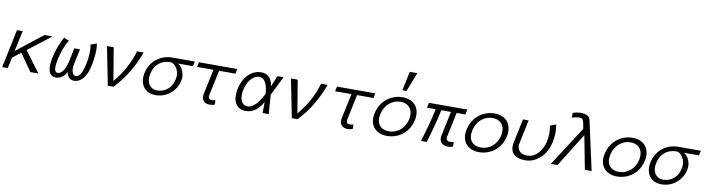

<svg xmlns="http://www.w3.org/2000/svg" viewBox="-53 -1503 8270 2244"><g transform="rotate(10 4082.0 -381.0)"><path d="M405.8 0H311L168 -204.1L69.8 -128.9L43 0H-23.9L71.8 -455.1H139.2L86.9 -210L397.9 -455.1H494.1L222.2 -246.1Z M741.7 -79.1Q722.7 -39.1 689.2 -13.9Q655.8 11.2 616.7 11.2Q582 11.2 561 -5.4Q540 -22 531 -51Q522 -80.1 523.4 -121.1Q524.9 -162.1 534.7 -210.9Q542 -241.2 551.5 -275.6Q561 -310.1 574 -344Q586.9 -377.9 600.8 -409.4Q614.7 -440.9 629.9 -463.9L690.9 -438Q674.8 -416 661.4 -387.5Q647.9 -358.9 636.5 -327.9Q625 -296.9 616.5 -266.4Q607.9 -235.8 602.1 -210.9Q584 -127 589.4 -86.4Q594.7 -45.9 628.9 -45.9Q658.7 -45.9 688.2 -85.9Q717.8 -126 733.9 -198.2L769 -362.8H835.9L800.8 -198.2Q784.7 -126 797.9 -85.9Q811 -45.9 840.8 -45.9Q875 -45.9 897.9 -86.4Q920.9 -127 939 -210.9Q944.8 -235.8 949 -266.4Q953.1 -296.9 954.6 -327.9Q956.1 -358.9 954.6 -387.5Q953.1 -416 946.8 -438L1018.1 -463.9Q1022.9 -440.9 1024.4 -409.4Q1025.9 -377.9 1023.4 -344Q1021 -310.1 1016.8 -275.6Q1012.7 -241.2 1005.9 -210.9Q996.1 -162.1 980.5 -121.1Q964.8 -80.1 942.9 -51Q920.9 -22 892.8 -5.4Q864.7 11.2 829.1 11.2Q790 11.2 767.6 -13.9Q745.1 -39.1 741.7 -79.1Z M1574.7 -455.1Q1532.7 -337.9 1464.8 -220.9Q1397 -104 1297.9 0H1230L1139.6 -455.1H1219.7L1284.7 -64.9Q1363.8 -161.1 1414.8 -255.1Q1465.8 -349.1 1496.6 -455.1Z M1990.7 -397.9Q2009.8 -389.2 2026.1 -370.1Q2042.5 -351.1 2053.5 -325.4Q2064.5 -299.8 2068.6 -270.5Q2072.8 -241.2 2065.9 -210.9Q2055.7 -161.1 2031.2 -120.6Q2006.8 -80.1 1970.7 -50.5Q1934.6 -21 1890.6 -4.9Q1846.7 11.2 1797.9 11.2Q1747.6 11.2 1711.2 -6.3Q1674.8 -23.9 1652.3 -54.9Q1629.9 -85.9 1622.8 -129.4Q1615.7 -172.9 1627.9 -226.1Q1638.7 -277.8 1665.8 -320.3Q1692.9 -362.8 1730.7 -392.8Q1768.6 -422.9 1816.2 -439Q1863.8 -455.1 1915.5 -455.1H2182.6L2170.9 -397.9ZM1902.8 -397.9Q1819.8 -397.9 1765.4 -351.1Q1710.9 -304.2 1694.8 -226.1Q1685.5 -188 1689.2 -155Q1692.9 -122.1 1707.8 -98.1Q1722.7 -74.2 1747.6 -60.1Q1772.5 -45.9 1808.6 -45.9Q1844.7 -45.9 1876.2 -58.3Q1907.7 -70.8 1932.6 -92.3Q1957.5 -113.8 1974.6 -144.3Q1991.7 -174.8 1998.5 -210.9Q2005.9 -240.2 2003.2 -269Q2000.5 -297.9 1990 -323.5Q1979.5 -349.1 1961.7 -368.7Q1943.8 -388.2 1917.5 -397.9Z M2413.6 -397.9H2219.7L2231.4 -455.1H2686.5L2674.8 -397.9H2480.5L2417.5 -101.1Q2405.8 -45.9 2457.5 -45.9Q2471.7 -45.9 2480.7 -47.9Q2489.7 -49.8 2497.6 -53.2L2499.5 -1Q2476.6 11.2 2436.5 11.2Q2414.6 11.2 2396 3.7Q2377.4 -3.9 2365.5 -18.1Q2353.5 -32.2 2349.1 -53.2Q2344.7 -74.2 2350.6 -101.1Z M2797.4 -228Q2790.5 -196.8 2790.5 -164.8Q2790.5 -132.8 2799.6 -106.4Q2808.6 -80.1 2828.1 -63Q2847.7 -45.9 2880.4 -45.9Q2909.7 -45.9 2936 -63Q2962.4 -80.1 2985.4 -106Q3008.3 -131.8 3027.3 -164.3Q3046.4 -196.8 3063.5 -228Q3060.5 -258.8 3054.4 -291Q3048.3 -323.2 3036.4 -349.1Q3024.4 -375 3005.4 -392.1Q2986.3 -409.2 2957.5 -409.2Q2924.3 -409.2 2897.5 -392.1Q2870.6 -375 2850.6 -349.1Q2830.6 -323.2 2817.6 -291Q2804.7 -258.8 2797.4 -228ZM2730.5 -228Q2740.7 -273.9 2760.5 -316.9Q2780.3 -359.9 2810.8 -392.8Q2841.3 -425.8 2881.3 -445.8Q2921.4 -465.8 2970.7 -465.8Q3030.3 -465.8 3066.4 -428Q3102.5 -390.1 3108.4 -323.2L3163.6 -455.1H3235.4L3123.5 -228L3139.6 0H3067.4L3068.4 -131.8Q3033.7 -64.9 2981.2 -26.9Q2928.7 11.2 2868.7 11.2Q2819.3 11.2 2788.3 -8.8Q2757.3 -28.8 2741 -62.5Q2724.6 -96.2 2722.7 -139.2Q2720.7 -182.1 2730.5 -228Z M3758.3 -455.1Q3716.3 -337.9 3648.4 -220.9Q3580.6 -104 3481.4 0H3413.6L3323.2 -455.1H3403.3L3468.3 -64.9Q3547.4 -161.1 3598.4 -255.1Q3649.4 -349.1 3680.2 -455.1Z M4051.3 -397.9H3857.4L3869.1 -455.1H4324.2L4312.5 -397.9H4118.2L4055.2 -101.1Q4043.5 -45.9 4095.2 -45.9Q4109.4 -45.9 4118.4 -47.9Q4127.4 -49.8 4135.3 -53.2L4137.2 -1Q4114.3 11.2 4074.2 11.2Q4052.2 11.2 4033.7 3.7Q4015.1 -3.9 4003.2 -18.1Q3991.2 -32.2 3986.8 -53.2Q3982.4 -74.2 3988.3 -101.1Z M4834 -226.1Q4822.3 -172.9 4796.1 -129.4Q4770 -85.9 4732.2 -54.9Q4694.3 -23.9 4646.2 -6.3Q4598.1 11.2 4543.9 11.2Q4491.2 11.2 4451.2 -6.3Q4411.1 -23.9 4386.2 -54.9Q4361.3 -85.9 4353.3 -129.4Q4345.2 -172.9 4357.4 -226.1Q4368.2 -277.8 4394.8 -322.5Q4421.4 -367.2 4459.2 -398.7Q4497.1 -430.2 4545.2 -448Q4593.3 -465.8 4646 -465.8Q4700.2 -465.8 4740.2 -448Q4780.3 -430.2 4805.2 -398.7Q4830.1 -367.2 4837.6 -322.5Q4845.2 -277.8 4834 -226.1ZM4767.1 -226.1Q4775.4 -265.1 4770.8 -298.1Q4766.1 -331.1 4748.5 -356Q4731 -380.9 4702.1 -395Q4673.3 -409.2 4633.3 -409.2Q4593.3 -409.2 4558.1 -395Q4522.9 -380.9 4496.1 -356Q4469.2 -331.1 4450.7 -298.1Q4432.1 -265.1 4424.3 -226.1Q4415 -187 4419.7 -154.1Q4424.3 -121.1 4441.2 -97.2Q4458 -73.2 4487.1 -59.6Q4516.1 -45.9 4556.2 -45.9Q4596.2 -45.9 4631.1 -59.6Q4666 -73.2 4693.6 -97.2Q4721.2 -121.1 4739.7 -154.1Q4758.3 -187 4767.1 -226.1ZM4767.1 -772.9 4678.2 -545.9H4629.4L4677.2 -772.9Z M5238.3 -101.1Q5231.9 -75.2 5246.6 -61.5Q5261.2 -47.9 5286.1 -47.9Q5300.3 -47.9 5309.1 -49.8Q5317.9 -51.8 5325.2 -56.2L5327.1 -1Q5304.2 11.2 5264.2 11.2Q5242.2 11.2 5222.7 3.7Q5203.1 -3.9 5189.7 -18.1Q5176.3 -32.2 5170.7 -53.2Q5165 -74.2 5170.9 -101.1L5232.9 -395H5118.2Q5077.1 -201.2 5014.2 0H4946.3Q4977.1 -98.1 5003.7 -196.5Q5030.3 -294.9 5051.3 -395H4948.2L4960.9 -455.1H5416L5403.3 -395H5300.3Z M5925.8 -226.1Q5914.1 -172.9 5887.9 -129.4Q5861.8 -85.9 5824 -54.9Q5786.1 -23.9 5738 -6.3Q5689.9 11.2 5635.7 11.2Q5583 11.2 5543 -6.3Q5502.9 -23.9 5478 -54.9Q5453.1 -85.9 5445.1 -129.4Q5437 -172.9 5449.2 -226.1Q5460 -277.8 5486.6 -322.5Q5513.2 -367.2 5551 -398.7Q5588.9 -430.2 5637 -448Q5685.1 -465.8 5737.8 -465.8Q5792 -465.8 5832 -448Q5872.1 -430.2 5897 -398.7Q5921.9 -367.2 5929.4 -322.5Q5937 -277.8 5925.8 -226.1ZM5858.9 -226.1Q5867.2 -265.1 5862.5 -298.1Q5857.9 -331.1 5840.3 -356Q5822.8 -380.9 5793.9 -395Q5765.1 -409.2 5725.1 -409.2Q5685.1 -409.2 5649.9 -395Q5614.7 -380.9 5587.9 -356Q5561 -331.1 5542.5 -298.1Q5523.9 -265.1 5516.1 -226.1Q5506.8 -187 5511.5 -154.1Q5516.1 -121.1 5533 -97.2Q5549.8 -73.2 5578.9 -59.6Q5607.9 -45.9 5647.9 -45.9Q5688 -45.9 5722.9 -59.6Q5757.8 -73.2 5785.4 -97.2Q5813 -121.1 5831.5 -154.1Q5850.1 -187 5858.9 -226.1Z M6181.6 11.2Q6135.7 11.2 6100.8 -0.5Q6065.9 -12.2 6043.9 -35.6Q6022 -59.1 6014.9 -93.5Q6007.8 -127.9 6018.1 -174.8L6076.7 -455.1H6144L6085 -174.8Q6078.1 -145 6084 -121.1Q6089.8 -97.2 6105 -80.6Q6120.1 -64 6143.1 -55.4Q6166 -46.9 6193.8 -46.9Q6238.8 -46.9 6273.9 -65.9Q6309.1 -85 6333.5 -115Q6357.9 -145 6374.5 -180.9Q6391.1 -216.8 6397.9 -250Q6407.7 -300.8 6408.7 -346.9Q6409.7 -393.1 6398.9 -438L6468.8 -463.9Q6479 -417 6478 -363.5Q6477.1 -310.1 6464.8 -250Q6455.1 -204.1 6431.9 -157.5Q6408.7 -110.8 6373.3 -73.5Q6337.9 -36.1 6289.8 -12.5Q6241.7 11.2 6181.6 11.2Z M6891.6 0 6814.9 -397.9 6566.9 0H6487.8L6789.6 -467.8L6776.9 -537.1Q6772 -559.1 6762.9 -575Q6753.9 -590.8 6720.7 -590.8Q6706.5 -590.8 6683.6 -586.9Q6660.6 -583 6635.7 -573.2V-630.9Q6685.5 -647.9 6732.9 -647.9Q6774.9 -647.9 6806.4 -633.1Q6837.9 -618.2 6846.7 -569.8L6971.7 0Z M7563.5 -226.1Q7551.8 -172.9 7525.6 -129.4Q7499.5 -85.9 7461.7 -54.9Q7423.8 -23.9 7375.7 -6.3Q7327.6 11.2 7273.4 11.2Q7220.7 11.2 7180.7 -6.3Q7140.6 -23.9 7115.7 -54.9Q7090.8 -85.9 7082.8 -129.4Q7074.7 -172.9 7086.9 -226.1Q7097.7 -277.8 7124.3 -322.5Q7150.9 -367.2 7188.7 -398.7Q7226.6 -430.2 7274.7 -448Q7322.8 -465.8 7375.5 -465.8Q7429.7 -465.8 7469.7 -448Q7509.8 -430.2 7534.7 -398.7Q7559.6 -367.2 7567.1 -322.5Q7574.7 -277.8 7563.5 -226.1ZM7496.6 -226.1Q7504.9 -265.1 7500.2 -298.1Q7495.6 -331.1 7478 -356Q7460.4 -380.9 7431.6 -395Q7402.8 -409.2 7362.8 -409.2Q7322.8 -409.2 7287.6 -395Q7252.4 -380.9 7225.6 -356Q7198.7 -331.1 7180.2 -298.1Q7161.6 -265.1 7153.8 -226.1Q7144.5 -187 7149.2 -154.1Q7153.8 -121.1 7170.7 -97.2Q7187.5 -73.2 7216.6 -59.6Q7245.6 -45.9 7285.6 -45.9Q7325.7 -45.9 7360.6 -59.6Q7395.5 -73.2 7423.1 -97.2Q7450.7 -121.1 7469.2 -154.1Q7487.8 -187 7496.6 -226.1Z M7995.6 -397.9Q8014.6 -389.2 8031 -370.1Q8047.4 -351.1 8058.3 -325.4Q8069.3 -299.8 8073.5 -270.5Q8077.6 -241.2 8070.8 -210.9Q8060.5 -161.1 8036.1 -120.6Q8011.7 -80.1 7975.6 -50.5Q7939.5 -21 7895.5 -4.9Q7851.6 11.2 7802.7 11.2Q7752.4 11.2 7716.1 -6.3Q7679.7 -23.9 7657.2 -54.9Q7634.8 -85.9 7627.7 -129.4Q7620.6 -172.9 7632.8 -226.1Q7643.6 -277.8 7670.7 -320.3Q7697.8 -362.8 7735.6 -392.8Q7773.4 -422.9 7821 -439Q7868.7 -455.1 7920.4 -455.1H8187.5L8175.8 -397.9ZM7907.7 -397.9Q7824.7 -397.9 7770.3 -351.1Q7715.8 -304.2 7699.7 -226.1Q7690.4 -188 7694.1 -155Q7697.8 -122.1 7712.6 -98.1Q7727.5 -74.2 7752.4 -60.1Q7777.3 -45.9 7813.5 -45.9Q7849.6 -45.9 7881.1 -58.3Q7912.6 -70.8 7937.5 -92.3Q7962.4 -113.8 7979.5 -144.3Q7996.6 -174.8 8003.4 -210.9Q8010.7 -240.2 8008.1 -269Q8005.4 -297.9 7994.9 -323.5Q7984.4 -349.1 7966.6 -368.7Q7948.7 -388.2 7922.4 -397.9Z"/></g></svg>

Font: Anonymous Pro
Style: Italic
Weight: 400
Italic angle: -12°
Monospace: yes
Designer: Mark Simonson
Version: Version 1.003